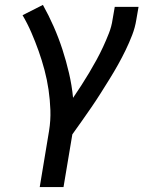

<svg xmlns="http://www.w3.org/2000/svg" viewBox="-20 -548 640 783"><path d="M142 215 180 -14Q187 -57 185.5 -99Q184 -141 178 -182Q172 -223 161.5 -262.5Q151 -302 137.5 -340Q124 -378 108 -415Q92 -452 72 -486L155 -528Q179 -485 199 -439.5Q219 -394 234.5 -346.5Q250 -299 261.5 -249.5Q273 -200 278 -149Q295 -174 311.5 -199.5Q328 -225 343.5 -251Q359 -277 373.5 -303.5Q388 -330 400.5 -357Q413 -384 424 -412Q435 -440 439 -468L448 -520H545L536 -468Q531 -436 519 -405Q507 -374 492.5 -344Q478 -314 461.5 -284.5Q445 -255 427 -226Q409 -197 391 -168.5Q373 -140 353.5 -111.5Q334 -83 314.5 -55.5Q295 -28 275 0L239 215Z"/></svg>

Font: Iosevka Medium Extended
Style: Italic
Weight: 500
Width: 7
Italic angle: -9°
Monospace: yes
Designer: Belleve Invis
Foundry: Belleve Invis
Version: Version 32.5.0; ttfautohint (v1.8.4)